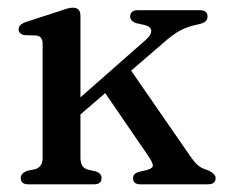

<svg xmlns="http://www.w3.org/2000/svg" viewBox="-20 -480 586 500"><path d="M53.5 0Q34 0 34 -16.5Q34 -28.5 50 -35L72 -39.5Q91 -45.5 91 -69V-366Q91 -385 75.5 -387.5L43 -388.5Q28.5 -392 28.5 -404Q28.5 -416 47 -422.5L134.5 -451Q146 -455 154.2 -457.5Q162.5 -460 170 -460Q189.5 -460 189.5 -439V-226.5L360 -376.5Q375 -390 373.8 -400.8Q372.5 -411.5 354 -415.5L335.5 -419.5Q319 -425 319 -437Q319 -453.5 340 -453.5H500Q520.5 -453.5 520.5 -437Q520.5 -429.5 515 -424.2Q509.5 -419 491.5 -415.5Q468 -410.5 449.2 -400.5Q430.5 -390.5 405.5 -368.5L321.5 -296L476 -72.5Q488 -55.5 497.2 -48.2Q506.5 -41 522 -36.5Q541.5 -27.5 541.5 -16Q541.5 0 521 0H345.5Q326.5 0 326.5 -16.5Q326.5 -28 342 -32.5L361.5 -37Q379 -41.5 378 -50Q377 -58.5 364 -77L254 -237.5L189.5 -182V-69.5Q189.5 -44 208 -38.5L230 -33.5Q244.5 -28 244.5 -16.5Q244.5 0 225 0Z"/></svg>

Font: Fraunces 72pt Soft
Style: Regular
Weight: 400
Version: Version 1.000;[b76b70a41]